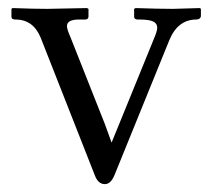

<svg xmlns="http://www.w3.org/2000/svg" viewBox="-20 -451 538 483"><path d="M329.6 -401.9H325.2Q317.4 -402.8 317.4 -409.2V-428.7L321.3 -430.7Q378.4 -428.7 415 -428.7Q415 -428.7 482.9 -430.7L485.4 -428.7V-411.1Q485.4 -407.2 482.2 -404.5Q479 -401.9 474.1 -401.9Q427.2 -401.9 405.8 -349.6L268.1 -10.7Q258.8 12.2 243.7 12.2Q227.1 12.2 218.8 -9.3L83 -354.5Q64.5 -401.9 19 -401.9Q8.8 -401.9 8.8 -408.7V-428.7L11.7 -430.7Q64.9 -428.7 98.6 -428.7L198.7 -430.7L202.6 -428.7V-409.7Q202.6 -401.9 194.3 -401.9H177.2Q148.4 -401.4 148.4 -385.3Q148.4 -377.4 157.7 -356.4L244.1 -138.2L260.7 -92.3L278.3 -135.3L367.2 -353.5Q375.5 -372.6 375.5 -381.3Q375.5 -392.1 365.2 -397Q355 -401.9 329.6 -401.9Z"/></svg>

Font: Libertinage
Style: f
Weight: 400
Designer: OSP
Foundry: OSP
Version: Version 1.0; 2008; OFL relea